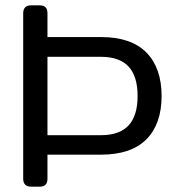

<svg xmlns="http://www.w3.org/2000/svg" viewBox="-20 -700 673 720"><path d="M67 -30V-650Q67 -680 97 -680H128Q144 -680 151 -672.5Q158 -665 158 -650V-561H359Q472 -561 529 -503Q586 -445 586 -340Q586 -235 529 -177.5Q472 -120 358 -120H158V-30Q158 -15 151 -7.5Q144 0 128 0H97Q67 0 67 -30ZM358 -193Q428 -193 462 -229.5Q496 -266 496 -340Q496 -414 462 -450.5Q428 -487 358 -487H158V-193Z"/></svg>

Font: Mitr Light
Style: Regular
Weight: 300
Designer: Thanarat Vachiruckul
Foundry: Cadson Demak
Version: Version 1.003